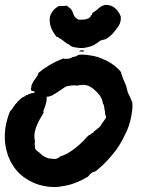

<svg xmlns="http://www.w3.org/2000/svg" viewBox="-34 -715 601 790"><path d="M293 -490Q314 -492 354 -484Q372 -480 385 -474Q426 -458 455 -429Q458 -425 460.5 -422.5Q463 -420 464 -418Q465 -416 465 -416Q464 -416 464.5 -413Q465 -410 467 -409Q467 -408 467 -407.5Q467 -407 468 -404.5Q469 -402 471 -395.5Q473 -389 474.5 -386Q476 -383 476.5 -381.5Q477 -380 480 -374Q486 -362 490 -342Q492 -332 495 -328Q498 -323 499.5 -319Q501 -315 501.5 -314.5Q502 -314 503 -311Q504 -308 504.5 -307.5Q505 -307 506 -304Q507 -301 507.5 -299.5Q508 -298 509 -298.5Q510 -299 510 -298V-295Q511 -291 511 -280Q511 -269 510 -262Q506 -228 497 -201Q490 -178 478 -156Q456 -110 427 -77Q425 -74 423 -72Q413 -59 388 -35Q374 -22 363 -13Q358 -9 353 -8Q348 -8 340 -1Q334 3 333 6Q331 10 325 14Q321 15 315 19Q306 24 298 28Q294 29 287 33Q281 35 274 38Q251 47 224 51Q218 52 212 53Q190 56 164 53Q130 49 102 36Q82 27 64 14Q55 7 46 -1Q29 -18 19 -35Q16 -39 13 -44Q9 -51 4 -63Q-2 -76 -3 -81Q-4 -83 -6 -92Q-9 -101 -11 -113Q-15 -136 -14 -165Q-13 -190 -6 -217Q-1 -237 6 -254Q9 -260 11 -261Q14 -263 18 -270Q21 -276 22 -276Q24 -277 27 -283Q28 -286 29 -286Q30 -286 31.5 -288.5Q33 -291 34 -291Q35 -291 36.5 -293.5Q38 -296 38 -296Q38 -296 44 -302Q50 -308 51.5 -308.5Q53 -309 54 -310.5Q55 -312 57 -313Q59 -314 59.5 -315Q60 -316 60.5 -315.5Q61 -315 62.5 -316Q64 -317 64.5 -317Q65 -317 66 -318Q67 -319 68 -319Q69 -319 70.5 -321Q72 -323 73 -322.5Q74 -322 75 -323.5Q76 -325 77 -324Q81 -323 82 -327Q83 -327 85 -328Q91 -329 94 -331Q95 -332 102 -332Q110 -335 110 -336Q105 -340 103 -340H102L96 -341Q95 -341 94.5 -341Q94 -341 95 -343Q97 -345 94 -345Q93 -345 94 -346Q95 -347 94.5 -347.5Q94 -348 93 -348H92L93 -349V-352L94 -353Q96 -355 94 -355L95 -357Q95 -358 94.5 -358Q94 -358 95 -359.5Q96 -361 95.5 -361Q95 -361 95 -362V-363Q97 -365 97 -366.5Q97 -368 97 -368Q97 -369 98 -370Q99 -371 99 -371.5Q99 -372 100 -373Q102 -376 102 -376Q101 -377 102 -378Q103 -379 103.5 -379.5Q104 -380 105 -381.5Q106 -383 105.5 -383Q105 -383 108.5 -387Q112 -391 112 -391.5Q112 -392 112 -392Q112 -392 113.5 -394Q115 -396 114.5 -396.5Q114 -397 116 -398Q120 -401 119 -403Q119 -404 121 -406Q125 -410 123 -413Q123 -414 124 -415Q169 -452 218 -471Q224 -473 226.5 -474Q229 -475 230 -474Q232 -471 237 -473Q239 -474 240 -473Q241 -472 254 -475Q260 -477 262 -479Q263 -480 270 -481Q279 -483 283 -486Q288 -489 293 -490ZM319 -365Q308 -367 299 -365Q296 -365 288 -364Q280 -363 279.5 -362.5Q279 -362 278 -363Q277 -365 258 -363Q241 -361 234 -357Q218 -347 204 -337Q193 -329 192 -329Q189 -329 183 -323H182H181L180 -322H179Q178 -322 177.5 -321.5Q177 -321 175.5 -320.5Q174 -320 173.5 -319.5Q173 -319 172 -319.5Q171 -320 170 -318H169V-319Q167 -319 165 -317L163 -315L164 -317H162L160 -315L161 -317V-319Q160 -318 160 -318Q158 -318 158 -313Q158 -300 156 -293Q153 -279 148 -268Q146 -264 146 -263Q146 -262 145.5 -261Q145 -260 144.5 -257Q144 -254 145 -253Q146 -252 144.5 -249.5Q143 -247 139 -240Q115 -202 109 -171Q106 -156 109 -138Q110 -131 110 -130.5Q110 -130 110 -130Q108 -128 109 -120Q110 -106 111 -103Q113 -98 120 -93Q122 -92 128 -87Q136 -78 148 -71Q157 -66 168 -63Q174 -62 189 -61Q199 -61 201 -63Q201 -64 203.5 -64.5Q206 -65 208.5 -66.5Q211 -68 211.5 -69.5Q212 -71 215 -72Q235 -77 261 -95Q294 -117 329 -157Q330 -158 333 -159Q338 -160 342 -165Q345 -168 346 -168Q349 -168 352 -172Q353 -175 354.5 -175.5Q356 -176 357 -177.5Q358 -179 359 -179Q360 -179 361.5 -180.5Q363 -182 363 -182Q363 -182 364 -183L365 -184Q365 -184 367 -185.5Q369 -187 371.5 -189Q374 -191 376 -193Q381 -198 383 -203Q384 -204 385.5 -206Q387 -208 388.5 -211Q390 -214 391.5 -215Q393 -216 394 -218Q395 -220 396.5 -222Q398 -224 398.5 -225.5Q399 -227 400 -227Q403 -228 402 -234Q402 -237 401.5 -237Q401 -237 401 -238Q401 -239 400.5 -239.5Q400 -240 400.5 -241Q401 -242 400 -242.5Q399 -243 399.5 -243.5Q400 -244 399.5 -244Q399 -244 399 -245Q399 -246 398.5 -247.5Q398 -249 398 -251.5Q398 -254 398 -256Q396 -261 395 -273Q395 -276 394.5 -276.5Q394 -277 394 -279Q394 -286 390 -286Q390 -286 389 -292Q386 -309 376 -323Q366 -336 353 -347Q335 -362 319 -365ZM296 -507Q301 -509 308 -508Q310 -507 311 -506Q312 -505 312 -504Q312 -503 308 -503Q298 -502 292 -504Q291 -504 292 -505Q293 -506 296 -507ZM236 -692 234 -694Q235 -694 238.5 -692.5Q242 -691 245 -690Q248 -689 248 -688Q247 -687 236 -692ZM403 -695Q409 -695 417 -693Q430 -690 442 -679Q448 -674 453 -666Q459 -658 462 -649Q464 -644 463 -638Q463 -629 460 -621Q456 -609 446 -597Q436 -584 430 -577Q421 -567 409 -559Q400 -552 397 -553Q395 -553 391.5 -551.5Q388 -550 385 -550Q378 -548 372 -543Q369 -540 365.5 -538Q362 -536 359 -534Q354 -529 338 -524Q310 -515 290 -518Q268 -520 258 -525Q256 -526 254 -528.5Q252 -531 245.5 -534Q239 -537 238.5 -538Q238 -539 234 -541.5Q230 -544 227.5 -546.5Q225 -549 221 -551.5Q217 -554 214 -556Q211 -558 210.5 -557.5Q210 -557 209 -559Q203 -564 201 -563Q199 -561 189 -577Q176 -596 172 -616Q168 -639 174 -654Q184 -677 206 -689Q209 -691 210 -690.5Q211 -690 216 -690Q236 -692 242 -689Q246 -687 252.5 -682.5Q259 -678 258 -677Q258 -677 261 -674Q264 -669 267 -660Q269 -655 270 -652Q276 -641 282 -639Q283 -638 283 -638Q285 -636 289 -634Q291 -634 304 -634L317 -635L322 -637Q328 -639 329 -639L334 -642Q334 -643 336 -644Q340 -647 339 -649Q339 -650 341 -652Q346 -655 345 -659V-661L350 -664Q356 -668 364 -674Q374 -683 380 -687Q391 -694 403 -695Z"/></svg>

Font: TT2020 Style B
Style: Italic
Weight: 400
Italic angle: -15°
Version: Version 0.2.000